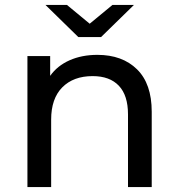

<svg xmlns="http://www.w3.org/2000/svg" viewBox="-20 -757 721 777"><path d="M594 -305V0H498V-294Q498 -371 461 -410Q424 -449 355 -449Q277 -449 232 -403.5Q187 -358 187 -273V0H91V-530H183V-450Q212 -491 261.5 -513Q311 -535 374 -535Q475 -535 534.5 -476.5Q594 -418 594 -305ZM522 -737 389 -607H297L164 -737H251L343 -661L435 -737Z"/></svg>

Font: Idrija
Style: Regular
Weight: 500
Designer: Julieta Ulanovsky
Foundry: Julieta Ulanovsky
Version: Version 7.200